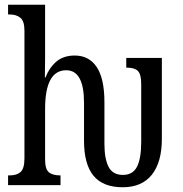

<svg xmlns="http://www.w3.org/2000/svg" viewBox="-20 -780 770 809"><path d="M334 -187V-347Q334 -484 259 -484Q170 -484 170 -321V-108Q170 -67 186 -54Q202 -41 233 -41H235V0H14V-41H21Q51 -41 67 -55.5Q83 -70 83 -113V-651Q83 -691 66 -705Q49 -719 21 -719H14V-760H170V-531L169 -454H172Q187 -494 217 -520Q247 -546 295 -546Q355 -546 387.5 -497.5Q420 -449 420 -349V-174Q420 -111 437.5 -77Q455 -43 498 -43Q540 -43 557.5 -78Q575 -113 575 -182V-426Q575 -467 561 -481Q547 -495 514 -495H512V-536H662V-195Q662 -97 620 -44Q578 9 497 9Q414 9 374 -39.5Q334 -88 334 -187Z"/></svg>

Font: Noto Serif Cond
Style: Regular
Weight: 400
Width: 3
Designer: Monotype Design Team
Foundry: Monotype Imaging Inc.
Version: Version 1.001